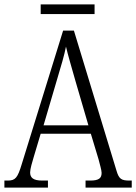

<svg xmlns="http://www.w3.org/2000/svg" viewBox="-20 -853 619 873"><path d="M165 -789H410V-833H165ZM0 0H198V-32H172C131 -32 117 -45 117 -69C117 -85 127 -118 133 -138L165 -245H393L428 -129C433 -108 442 -80 442 -67C442 -43 430 -32 390 -32H369V0H579V-32H569C532 -32 521 -39 510 -76L316 -714H267L79 -107C60 -44 50 -32 15 -32H0ZM178 -283 241 -497C257 -550 273 -604 280 -641C289 -602 305 -549 323 -485L382 -283Z"/></svg>

Font: Noto Serif Devanagari Condensed Light
Style: Regular
Weight: 300
Width: 3
Designer: Universal Thirst, Indian Type Foundry and the Monotype Design Team
Foundry: Monotype Imaging Inc.
Version: Version 2.004